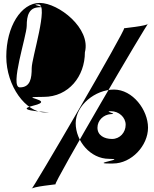

<svg xmlns="http://www.w3.org/2000/svg" viewBox="-20 -1055 1051 1314"><path d="M23 -668C23 -464 158 -286 286 -286C414 -286 37 -291 208 -332C379 -373 65 -392 279 -392C450 -392 561 -533 561 -697C604 -861 380 -1035 252 -1035C124 -1035 23 -872 23 -668ZM116 -457C44 -457 163 -810 163 -879C163 -948 178 -1005 250 -1005H243C315 -1005 171 -1025 243 -1025C315 -1025 197 -658 197 -589C197 -520 188 -457 116 -457ZM195 239C195 256 847 -861 829 -861C811 -861 995 -877 995 -894C995 -911 342 206 360 206C378 206 195 222 195 239ZM498 -212C498 -90 598 32 726 32C854 32 598 64 726 64H753C881 64 993 -59 993 -181C993 -303 888 -442 760 -442C632 -442 498 -334 498 -212ZM647 -181C647 -231 688 -271 739 -274C793 -274 685 -294 739 -294C793 -294 840 -253 840 -201C840 -149 801 -104 747 -104C693 -104 647 -129 647 -181Z"/></svg>

Font: Chaingun
Style: Regular
Weight: 400
Version: Version 0.91